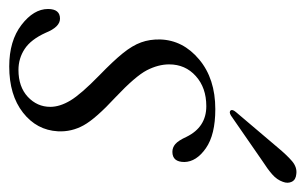

<svg xmlns="http://www.w3.org/2000/svg" viewBox="-143 -511 662 416"><g transform="rotate(90 188.0 -303.0)"><path d="M131.5 -12Q168 -12 189.8 -32.2Q211.5 -52.5 211.5 -81Q211.5 -101.5 197.8 -124.5Q184 -147.5 143 -187.5Q112.5 -217 95.5 -238Q78.5 -259 71.8 -277.8Q65 -296.5 65.5 -319Q67 -368.5 108.8 -403.5Q150.5 -438.5 216.5 -438.5Q272 -438.5 301.2 -418Q330.5 -397.5 331 -371.5Q331 -345.5 309 -345.5Q299.5 -345.5 292 -352Q284.5 -358.5 276.5 -376Q255.5 -419 210 -419Q170 -419 144.8 -396.2Q119.5 -373.5 119.5 -338.5Q119.5 -315 132.2 -290.2Q145 -265.5 190.5 -222.5Q237 -179.5 251.5 -153.2Q266 -127 264.5 -97.5Q262 -51.5 224 -21.8Q186 8 124 8Q68.5 8 34 -18.5Q-0.5 -45 -0.5 -76Q-0.5 -102 20.5 -102Q38.5 -102 51 -71Q65.5 -39 86 -25.5Q106.5 -12 131.5 -12ZM299 -573Q316 -593.5 329.2 -604.8Q342.5 -616 357 -614Q369.5 -613 373.8 -604.2Q378 -595.5 374 -585Q369.5 -572 357.8 -561.8Q346 -551.5 329.5 -541L230.5 -472.5Q222.5 -467.5 219 -472Q216.5 -476 223.5 -484Z"/></g></svg>

Font: Fraunces 144pt Soft Light
Style: Italic
Weight: 300
Italic angle: -16°
Version: Version 1.000;[b76b70a41]